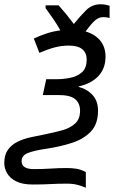

<svg xmlns="http://www.w3.org/2000/svg" viewBox="-66 -685 540 897"><path d="M335 192Q316 184 295.5 178.5Q275 173 245 173Q204 173 169.5 175Q135 177 87 177Q38 177 9 162Q-20 147 -33 124Q-46 101 -46 77Q-46 39 -29.5 15.5Q-13 -8 14.5 -22Q42 -36 76.5 -43.5Q111 -51 147 -58Q187 -66 223.5 -76Q260 -86 284 -107Q308 -128 308 -168Q308 -202 285.5 -221.5Q263 -241 207 -241H134L150 -315H199Q232 -315 264.5 -322Q297 -329 318 -348.5Q339 -368 339 -407Q339 -437 319 -454.5Q299 -472 255 -472Q222 -472 189.5 -463.5Q157 -455 118 -438L92 -505Q122 -519 152.5 -529Q183 -539 216 -543Q202 -569 183.5 -595.5Q165 -622 147 -647V-660H208Q226 -640 243.5 -618.5Q261 -597 279 -573Q308 -609 336 -637Q364 -665 404 -665Q419 -665 429 -662.5Q439 -660 446 -658V-601Q439 -603 432 -604Q425 -605 415 -605Q396 -605 378 -589.5Q360 -574 334 -538Q378 -525 402.5 -495Q427 -465 427 -420Q427 -366 394.5 -330.5Q362 -295 301 -281V-279Q341 -269 366.5 -241Q392 -213 392 -168Q392 -106 359 -71Q326 -36 271.5 -18Q217 0 150 10Q95 18 65 29.5Q35 41 35 68Q35 105 92 105Q135 105 172 102.5Q209 100 246 100Q270 100 291.5 103.5Q313 107 335 119Z"/></svg>

Font: Noto IKEA Latin
Style: Italic
Weight: 400
Italic angle: -12°
Designer: Monotype Design Team
Foundry: Monotype Imaging Inc.
Version: Version 1.0